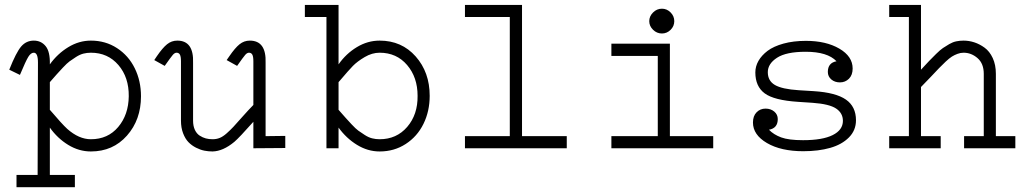

<svg xmlns="http://www.w3.org/2000/svg" viewBox="-20 -610 4237 790"><path d="M47.9 109.9H134.8L136.2 -353Q136.2 -393.1 119.1 -393.1Q106.9 -393.1 96.4 -376Q85.9 -358.9 62 -301.8L18.1 -323.2Q46.4 -394.5 67.1 -418.7Q87.9 -442.9 119.1 -442.9Q149.4 -442.9 168 -419.9Q186.5 -397 185.1 -345.2Q216.8 -389.2 261 -416Q305.2 -442.9 354 -442.9Q414.1 -442.9 461.4 -412.1Q508.8 -381.3 534.4 -329.3Q560.1 -277.3 560.1 -213.9Q560.1 -117.2 502.4 -52Q444.8 13.2 354 13.2Q304.7 13.2 260.5 -13.9Q216.3 -41 185.1 -85V109.9H288.1V160.2H47.9ZM185.1 -158.2Q235.4 -99.1 256.8 -79.6Q304.7 -37.1 354 -37.1Q423.8 -37.1 466.3 -87.4Q508.8 -137.7 509.8 -213.9Q510.7 -291.5 467.3 -342.3Q423.8 -393.1 354 -393.1Q337.9 -393.1 323.2 -389.4Q308.6 -385.7 292.7 -375.5Q276.9 -365.2 266.4 -357.7Q255.9 -350.1 238.5 -331.5Q221.2 -313 213.4 -304.2Q205.6 -295.4 185.1 -272Z M1153.8 -50.8V-1L1022.5 0V-108.9Q964.8 -43.9 944.3 -26.4Q897.9 12.2 854.5 13.2Q837.9 13.2 821.3 10Q804.7 6.8 786.9 -2.2Q769 -11.2 755.6 -24.9Q742.2 -38.6 733.4 -61.5Q724.6 -84.5 724.6 -113.8V-357.9Q724.6 -377.4 720.2 -385.3Q715.8 -393.1 706.5 -393.1Q698.7 -393.1 690.9 -384Q683.1 -375 657.7 -338.9L614.7 -362.8L625.5 -378.9Q648.9 -413.1 667.5 -428Q686 -442.9 709.5 -442.9Q777.8 -442.9 774.4 -351.1V-113.8Q774.4 -91.8 781.7 -75.9Q789.1 -60.1 801.5 -52Q814 -43.9 826.9 -40.5Q839.8 -37.1 854.5 -37.1Q870.6 -37.1 884 -42.5Q897.5 -47.9 912.8 -61.5Q928.2 -75.2 940.7 -88.6Q953.1 -102.1 977.3 -129.4Q1001.5 -156.7 1022.5 -178.2V-357.9Q1022.5 -377.4 1018.1 -385.3Q1013.7 -393.1 1004.4 -393.1Q996.6 -393.1 988.8 -384Q981 -375 955.6 -338.9L912.6 -362.8L923.8 -378.9Q947.3 -413.1 965.8 -428Q984.4 -442.9 1007.8 -442.9Q1076.2 -442.9 1072.8 -351.1V-49.8Z M1234.4 -589.8H1373V-345.2Q1403.8 -389.2 1448.2 -416Q1492.7 -442.9 1542 -442.9Q1632.8 -442.9 1690.4 -377.7Q1748 -312.5 1748 -215.8Q1748 -152.3 1722.4 -100.3Q1696.8 -48.3 1649.4 -17.6Q1602.1 13.2 1542 13.2Q1493.2 13.2 1449 -13.9Q1404.8 -41 1373 -85V0H1323.2V-540H1234.4ZM1373 -158.2Q1393.6 -134.8 1401.4 -126Q1409.2 -117.2 1426.5 -98.6Q1443.8 -80.1 1454.3 -72.5Q1464.8 -64.9 1480.7 -54.7Q1496.6 -44.4 1511.2 -40.8Q1525.9 -37.1 1542 -37.1Q1611.8 -37.1 1655.5 -87.9Q1699.2 -138.7 1698.2 -215.8Q1698.2 -292 1655 -342.5Q1611.8 -393.1 1542 -393.1Q1510.7 -393.1 1480.2 -375Q1449.7 -356.9 1431.9 -338.6Q1414.1 -320.3 1379.4 -279.3Q1375 -274.4 1373 -272Z M2312 -49.8V0H1893.1V-49.8H2077.6V-540H1893.1V-589.8H2127.9V-49.8Z M2703.6 -472.2Q2682.6 -472.2 2667 -487.5Q2651.4 -502.9 2651.4 -522.9Q2651.4 -543 2667 -558.6Q2682.6 -574.2 2703.6 -574.2Q2724.1 -574.2 2739.3 -558.8Q2754.4 -543.5 2754.4 -522.9Q2754.4 -502.4 2739.3 -487.3Q2724.1 -472.2 2703.6 -472.2ZM2914.6 -49.8V0H2495.6V-49.8H2686.5V-379.9H2495.6V-430.2H2736.3V-49.8Z M3285.2 12.2Q3193.4 12.2 3135.7 -21.5Q3078.1 -55.2 3078.1 -106Q3078.1 -132.8 3093 -147.9Q3107.9 -163.1 3129.9 -163.1Q3151.4 -163.1 3165.8 -150.9Q3180.2 -138.7 3180.2 -120.1Q3180.2 -82.5 3144 -76.2Q3163.1 -56.2 3194.1 -44.7Q3225.1 -33.2 3284.2 -33.2Q3364.3 -33.2 3406.2 -54.2Q3448.2 -75.2 3448.2 -112.8Q3448.2 -144.5 3420.4 -163.3Q3392.6 -182.1 3323.2 -187L3264.2 -190.9Q3165 -197.3 3126.5 -225.8Q3087.9 -254.4 3087.9 -312Q3087.9 -336.9 3100.8 -359.6Q3113.8 -382.3 3138.4 -400.9Q3163.1 -419.4 3203.9 -430.7Q3244.6 -441.9 3295.9 -441.9Q3378.9 -441.9 3433.6 -409.9Q3488.3 -377.9 3488.3 -328.1Q3488.3 -301.3 3473.1 -286.1Q3458 -271 3436 -271Q3414.6 -271 3400.4 -283.2Q3386.2 -295.4 3386.2 -314Q3386.2 -351.6 3421.9 -357.9Q3384.8 -397 3294.9 -397Q3214.8 -397 3177 -372.3Q3139.2 -347.7 3139.2 -313Q3139.2 -277.3 3168.5 -260.3Q3197.8 -243.2 3266.1 -238.8L3329.1 -234.9Q3419.4 -229 3460.7 -200.2Q3502 -171.4 3502 -115.2Q3502 -73.7 3472.9 -44.4Q3443.8 -15.1 3395.8 -1.5Q3347.7 12.2 3285.2 12.2Z M3944.8 -393.1Q3932.1 -393.1 3919.7 -388.4Q3907.2 -383.8 3896.7 -377.2Q3886.2 -370.6 3870.8 -356.2Q3855.5 -341.8 3843.8 -329.6Q3832 -317.4 3809.6 -293.5Q3787.1 -269.5 3769.5 -252V-49.8H3850.6V0H3638.7V-49.8H3719.7V-540H3638.7V-589.8H3769.5V-323.2Q3792 -347.7 3803.2 -359.4Q3814.5 -371.1 3831.5 -387.9Q3848.6 -404.8 3859.9 -412.4Q3871.1 -419.9 3885.7 -428.5Q3900.4 -437 3914.6 -439.9Q3928.7 -442.9 3944.8 -442.9Q3966.8 -442.9 3988.8 -435.8Q4010.7 -428.7 4031.2 -413.8Q4051.8 -398.9 4064.7 -371.1Q4077.6 -343.3 4077.6 -306.2V-49.8H4157.7V0H3946.8V-49.8H4027.8V-306.2Q4027.8 -348.6 4002.2 -370.8Q3976.6 -393.1 3944.8 -393.1Z"/></svg>

Font: Compagnon Roman
Style: Regular
Weight: 400
Designer: Juliette Duhe, Lea Pradine
Foundry: Velvetyne Type Foundry
Version: Version 1.000;PS 001.000;hotconv 1.0.88;makeotf.lib2.5.64775